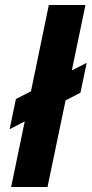

<svg xmlns="http://www.w3.org/2000/svg" viewBox="-20 -749 367 769"><path d="M24.6 0 175.6 -729H322.3L170.3 0ZM18.6 -231.6 43.7 -352.4 327.3 -497.4 302.1 -377.6Z"/></svg>

Font: Mona Sans ExtraLight
Style: Italic
Weight: 200
Italic angle: -11.6951°
Designer: Deni Anggara
Foundry: GitHub
Version: Version 2.000